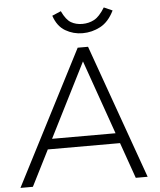

<svg xmlns="http://www.w3.org/2000/svg" viewBox="-60 -964 847 1015"><g transform="rotate(-5 363.5 -456.0)"><path d="M73 0H7L373 -712H428L682 0H619L383 -670H411ZM152 -190 175 -244H554L570 -190ZM406 -786Q357 -786 315 -810.5Q273 -835 254 -892L301 -912Q323 -865 349 -850Q375 -835 409 -835Q443 -835 471.5 -850Q500 -865 529 -912L574 -892Q545 -833 500.5 -809.5Q456 -786 406 -786Z"/></g></svg>

Font: Muli Light
Style: Italic
Weight: 300
Italic angle: -4.541°
Designer: Vernon Adams
Foundry: Vernon Adams
Version: Version 2.100; ttfautohint (v1.8.1.43-b0c9)